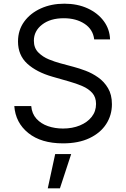

<svg xmlns="http://www.w3.org/2000/svg" viewBox="-20 -757 678 1031"><path d="M318.2 12.8Q201 12.8 132.1 -42.6Q63.2 -98 56.8 -187.5H147.7Q151.3 -146.3 175.6 -119.5Q199.9 -92.7 237.4 -79.7Q274.9 -66.8 318.2 -66.8Q368.6 -66.8 408.7 -83.3Q448.9 -99.8 472.3 -129.4Q495.7 -159.1 495.7 -198.9Q495.7 -235.1 475.5 -257.8Q455.3 -280.5 422.2 -294.7Q389.2 -308.9 350.9 -319.6L261.4 -345.2Q176.1 -369.7 126.4 -415.1Q76.7 -460.6 76.7 -534.1Q76.7 -595.2 109.9 -640.8Q143.1 -686.4 199.4 -711.8Q255.7 -737.2 325.3 -737.2Q395.6 -737.2 450.3 -712.2Q505 -687.1 537.1 -643.8Q569.2 -600.5 571 -545.5H485.8Q479.4 -599.4 433.9 -629.3Q388.5 -659.1 322.4 -659.1Q250 -659.1 206 -624.8Q161.9 -590.6 161.9 -538.4Q161.9 -499.3 185.9 -475.3Q209.9 -451.3 242.7 -438Q275.6 -424.7 302.6 -417.6L376.4 -397.7Q404.8 -390.3 439.8 -377.1Q474.8 -364 506.9 -341.4Q539.1 -318.9 560 -283.7Q581 -248.6 581 -197.4Q581 -138.5 550.2 -90.9Q519.5 -43.3 460.8 -15.3Q402 12.8 318.2 12.8ZM301.8 254.3H236.5L276.3 70.3H362.2Z"/></svg>

Font: Linik Sans
Style: Regular
Weight: 400
Designer: Rasmus Andersson (font), Marc Monis (original base), Kil Hyung-jin (Pretendard portions), Cristiano Sobral (main changes
Foundry: rsms
Version: Version 3.018;May 31, 2022;FontCreator 14.0.0.2814 64-bit; t